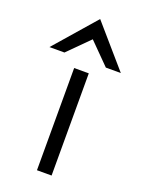

<svg xmlns="http://www.w3.org/2000/svg" viewBox="-162 -948 768 1024"><g transform="rotate(20 222.5 -436.5)"><path d="M105 -640 223 -758 340 -640H425L223 -873L20 -640ZM265 -580H182V0H265Z"/></g></svg>

Font: Charger
Style: Bd
Weight: 400
Designer: Jasper
Foundry: Cannot Into Space Fonts
Version: Version 0.98